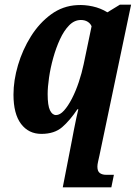

<svg xmlns="http://www.w3.org/2000/svg" viewBox="-20 -566 587 826"><path d="M289 40Q292 23 297.5 -5Q303 -33 308.5 -59Q314 -85 317 -96H313Q281 -48 247.5 -19Q214 10 158 10Q103 10 70.5 -33Q38 -76 38 -159Q38 -220 57.5 -286Q77 -352 113 -409.5Q149 -467 199.5 -504Q250 -541 312 -544Q344 -546 378.5 -538.5Q413 -531 442 -513L496 -546H544L408 102Q405 116 402 129Q399 142 399 151Q399 171 409.5 178.5Q420 186 436 186H470L459 240H250ZM221 -71Q238 -71 255.5 -90.5Q273 -110 289.5 -142Q306 -174 319 -213Q332 -252 340 -290L374 -453Q369 -465 357 -472.5Q345 -480 328 -480Q300 -480 277.5 -457Q255 -434 238 -397Q221 -360 209 -317Q197 -274 191 -232.5Q185 -191 185 -161Q185 -112 195 -91.5Q205 -71 221 -71Z"/></svg>

Font: Noto Serif ExtraCondensed ExtraBold
Style: Italic
Weight: 800
Width: 2
Italic angle: -12°
Designer: Monotype Design Team
Foundry: Monotype Imaging Inc.
Version: Version 2.013